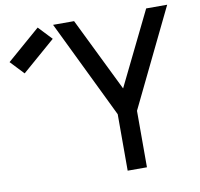

<svg xmlns="http://www.w3.org/2000/svg" viewBox="-334 -891 1020 981"><g transform="rotate(-10 176.0 -400.0)"><path d="M250 0V-293L4 -800H113L300 -418L487 -800H596L350 -293V0ZM-182 -581 -248 -651 -76 -800 -10 -730Z"/></g></svg>

Font: Victor Mono Thin
Style: Regular
Weight: 100
Monospace: yes
Designer: Rune Bjørnerås
Version: Version 1.561;gftools[0.9.30]